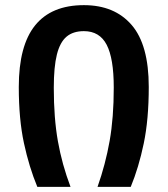

<svg xmlns="http://www.w3.org/2000/svg" viewBox="-20 -726 652 746"><path d="M306 -706Q425 -706 491.5 -629Q558 -552 558 -388Q558 -262 538.5 -168.5Q519 -75 488 0H359Q390 -88 406 -178.5Q422 -269 422 -386Q422 -499 394.5 -552Q367 -605 306 -605Q264 -605 238.5 -583.5Q213 -562 201 -514Q189 -466 189 -385Q189 -267 205 -177Q221 -87 254 0H125Q93 -77 73 -170Q53 -263 53 -388Q53 -549 116.5 -627.5Q180 -706 306 -706Z"/></svg>

Font: FiraGOUPP
Style: Medium
Weight: 400
Designer: bBox Type
Foundry: bBox Type GmbH
Version: Version 1.001